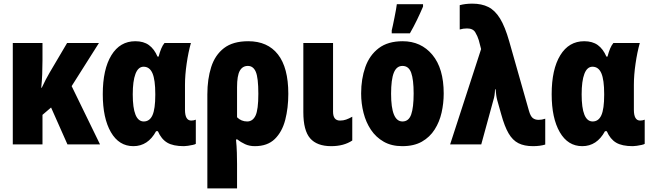

<svg xmlns="http://www.w3.org/2000/svg" viewBox="-20 -788 3555 1048"><path d="M520 -553.2 371.1 -317.9 525.9 0H348.1L258.8 -201.2L211.9 -161.1V0H49.8V-553.2H211.9V-458Q211.9 -419.9 210.4 -382.6Q209 -345.2 205.1 -309.1H208Q218.8 -332 229.7 -353.3Q240.7 -374.5 250 -390.1L346.2 -553.2Z M708 9.8Q629.4 9.8 585.2 -66.7Q541 -143.1 541 -273.9Q541 -409.7 587.9 -486.3Q634.8 -563 718.8 -563Q763.7 -563 792.7 -542Q821.8 -521 839.8 -479H845.7Q852.5 -504.9 860.4 -523.4Q868.2 -542 877.9 -553.2H1022Q1007.8 -502.9 998.8 -440.4Q989.7 -377.9 989.7 -324.2V-189Q989.7 -129.9 1023.9 -129.9Q1037.6 -129.9 1048.8 -134.8V-2.9Q1045.4 0 1032.7 2.9Q1020 5.9 1005.9 7.8Q991.7 9.8 983.9 9.8Q924.8 9.8 892.6 -9.5Q860.4 -28.8 841.8 -71.8H832Q787.6 9.8 708 9.8ZM764.6 -125Q796.9 -125 812.3 -159.2Q827.6 -193.4 827.6 -270V-274.9Q827.6 -352.1 812.3 -387.9Q796.9 -423.8 763.7 -423.8Q734.4 -423.8 719.5 -384.8Q704.6 -345.7 704.6 -272.9Q704.6 -125 764.6 -125Z M1553.7 -275.9Q1553.7 -198.7 1536.9 -133.5Q1520 -68.4 1480 -29.3Q1439.9 9.8 1371.1 9.8Q1341.3 9.8 1317.9 -1Q1294.4 -11.7 1275.9 -26.9H1268.1Q1272 11.2 1272.9 45.9Q1273.9 80.6 1273.9 106.9V240.2H1111.8V-272.9Q1111.8 -356.4 1132.8 -422.1Q1153.8 -487.8 1202.6 -525.4Q1251.5 -563 1335 -563Q1440.9 -563 1497.3 -490.7Q1553.7 -418.5 1553.7 -275.9ZM1333 -428.2Q1303.7 -428.2 1288.8 -401.6Q1273.9 -375 1273.9 -312V-147.9Q1296.9 -125 1329.1 -125Q1359.4 -125 1374.8 -157Q1390.1 -189 1390.1 -275.9Q1390.1 -363.8 1376.2 -396Q1362.3 -428.2 1333 -428.2Z M1797.9 -553.2V-178.2Q1797.9 -129.9 1835.9 -129.9Q1854 -129.9 1869.1 -135.3Q1884.3 -140.6 1902.8 -150.9V-21Q1856.4 9.8 1788.1 9.8Q1710 9.8 1672.9 -33Q1635.7 -75.7 1635.7 -175.8V-553.2Z M2401.9 -277.8Q2401.9 -224.6 2390.4 -173.6Q2378.9 -122.6 2352.5 -81.1Q2326.2 -39.6 2283 -14.9Q2239.7 9.8 2175.8 9.8Q2117.2 9.8 2074.7 -14.4Q2032.2 -38.6 2004.9 -79.3Q1977.5 -120.1 1964.4 -171.6Q1951.2 -223.1 1951.2 -277.8Q1951.2 -357.4 1974.1 -422.1Q1997.1 -486.8 2047.1 -524.9Q2097.2 -563 2177.7 -563Q2278.3 -563 2340.1 -488.8Q2401.9 -414.6 2401.9 -277.8ZM2114.7 -275.9Q2114.7 -125 2176.8 -125Q2210.9 -125 2224.4 -163.1Q2237.8 -201.2 2237.8 -277.8Q2237.8 -353.5 2224.4 -390.9Q2210.9 -428.2 2176.8 -428.2Q2144.5 -428.2 2129.6 -391.1Q2114.7 -354 2114.7 -275.9ZM2118.2 -606V-622.1Q2120.6 -631.3 2124.8 -651.1Q2128.9 -670.9 2133.5 -693.6Q2138.2 -716.3 2141.6 -736.1Q2145 -755.9 2146 -765.1H2289.1V-752Q2273.9 -716.3 2256.1 -679.4Q2238.3 -642.6 2217.3 -606Z M2437 0 2606 -520 2593.3 -568.8Q2586.9 -590.3 2574.2 -611.6Q2561.5 -632.8 2529.3 -632.8Q2508.3 -632.8 2489.3 -627V-759.8Q2520 -768.1 2558.1 -768.1Q2608.9 -768.1 2645.5 -749.8Q2682.1 -731.4 2709.5 -686.8Q2736.8 -642.1 2759.3 -563L2867.2 -183.1Q2875.5 -153.8 2887.9 -143.8Q2900.4 -133.8 2919.9 -133.8Q2938 -133.8 2956.1 -140.1V1Q2927.7 9.8 2889.2 9.8Q2841.8 9.8 2809.8 -6.3Q2777.8 -22.5 2755.9 -60.3Q2733.9 -98.1 2715.8 -164.1L2693.8 -242.2Q2690.4 -254.9 2688.5 -269.3Q2686.5 -283.7 2685.1 -300.8H2682.1Q2680.7 -263.7 2672.9 -241.2L2606.9 0Z M3158.2 9.8Q3079.6 9.8 3035.4 -66.7Q2991.2 -143.1 2991.2 -273.9Q2991.2 -409.7 3038.1 -486.3Q3085 -563 3168.9 -563Q3213.9 -563 3242.9 -542Q3272 -521 3290 -479H3295.9Q3302.7 -504.9 3310.5 -523.4Q3318.4 -542 3328.1 -553.2H3472.2Q3458 -502.9 3449 -440.4Q3439.9 -377.9 3439.9 -324.2V-189Q3439.9 -129.9 3474.1 -129.9Q3487.8 -129.9 3499 -134.8V-2.9Q3495.6 0 3482.9 2.9Q3470.2 5.9 3456.1 7.8Q3441.9 9.8 3434.1 9.8Q3375 9.8 3342.8 -9.5Q3310.5 -28.8 3292 -71.8H3282.2Q3237.8 9.8 3158.2 9.8ZM3214.8 -125Q3247.1 -125 3262.5 -159.2Q3277.8 -193.4 3277.8 -270V-274.9Q3277.8 -352.1 3262.5 -387.9Q3247.1 -423.8 3213.9 -423.8Q3184.6 -423.8 3169.7 -384.8Q3154.8 -345.7 3154.8 -272.9Q3154.8 -125 3214.8 -125Z"/></svg>

Font: Open Sans Condensed ExtraBold
Style: Regular
Weight: 800
Width: 3
Designer: Monotype Design Team
Foundry: Monotype Imaging Inc.
Version: Version 3.000; ttfautohint (v1.8.4)